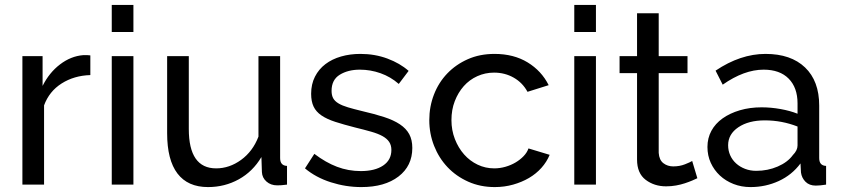

<svg xmlns="http://www.w3.org/2000/svg" viewBox="-20 -750 3418 780"><path d="M347 -445Q281 -443 230.5 -411Q180 -379 159 -322V0H71V-522H153V-401Q180 -455 224 -488.5Q268 -522 318 -526Q328 -526 335 -526Q342 -526 347 -525Z M434 0V-522H522V0ZM434 -620V-730H522V-620Z M825 10Q743 10 701 -45Q659 -100 659 -209V-522H747V-226Q747 -66 858 -66Q912 -66 959.5 -100.5Q1007 -135 1030 -195V-522H1118V-108Q1118 -77 1146 -76V0Q1131 2 1122.5 2.5Q1114 3 1106 3Q1080 3 1062.5 -12.5Q1045 -28 1044 -51L1042 -112Q1007 -53 950 -21.5Q893 10 825 10Z M1448 10Q1385 10 1324 -9.5Q1263 -29 1219 -66L1257 -125Q1303 -90 1349 -72.5Q1395 -55 1446 -55Q1503 -55 1536.5 -77.5Q1570 -100 1570 -141Q1570 -160 1561 -173.5Q1552 -187 1534 -197Q1516 -207 1488 -215Q1460 -223 1423 -232Q1376 -244 1342 -255Q1308 -266 1286 -281Q1264 -296 1254 -317Q1244 -338 1244 -369Q1244 -408 1259.5 -438.5Q1275 -469 1302 -489.5Q1329 -510 1365.5 -520.5Q1402 -531 1444 -531Q1503 -531 1554 -512Q1605 -493 1640 -462L1600 -409Q1567 -438 1526 -452.5Q1485 -467 1442 -467Q1394 -467 1360.5 -446.5Q1327 -426 1327 -381Q1327 -363 1333.5 -351Q1340 -339 1355 -330Q1370 -321 1393.5 -314Q1417 -307 1450 -299Q1502 -287 1540.5 -274.5Q1579 -262 1604.5 -245Q1630 -228 1642.5 -205Q1655 -182 1655 -149Q1655 -76 1599 -33Q1543 10 1448 10Z M1724 -262Q1724 -317 1743 -366Q1762 -415 1797 -451.5Q1832 -488 1880.5 -509.5Q1929 -531 1989 -531Q2067 -531 2123.5 -496.5Q2180 -462 2209 -404L2123 -377Q2103 -414 2067 -434.5Q2031 -455 1987 -455Q1951 -455 1919 -440.5Q1887 -426 1864 -400Q1841 -374 1827.5 -339Q1814 -304 1814 -262Q1814 -221 1828 -185Q1842 -149 1865.5 -122.5Q1889 -96 1920.5 -81Q1952 -66 1988 -66Q2011 -66 2033.5 -72.5Q2056 -79 2074.5 -90Q2093 -101 2107 -115.5Q2121 -130 2127 -147L2213 -121Q2201 -92 2179.5 -68Q2158 -44 2129 -27Q2100 -10 2064.5 0Q2029 10 1990 10Q1931 10 1882 -12Q1833 -34 1798 -71Q1763 -108 1743.5 -157.5Q1724 -207 1724 -262Z M2313 0V-522H2401V0ZM2313 -620V-730H2401V-620Z M2813 -26Q2805 -22 2792 -16.5Q2779 -11 2762.5 -5.5Q2746 0 2726.5 3.5Q2707 7 2686 7Q2638 7 2603 -19.5Q2568 -46 2568 -102V-453H2497V-522H2568V-696H2656V-522H2773V-453H2656V-129Q2658 -100 2675 -87Q2692 -74 2715 -74Q2741 -74 2762.5 -82.5Q2784 -91 2792 -96Z M3029 10Q2992 10 2960 -2.5Q2928 -15 2904.5 -37Q2881 -59 2867.5 -88.5Q2854 -118 2854 -153Q2854 -189 2870 -218.5Q2886 -248 2915.5 -269Q2945 -290 2985.5 -302Q3026 -314 3074 -314Q3112 -314 3151 -307Q3190 -300 3220 -288V-330Q3220 -394 3184 -430.5Q3148 -467 3082 -467Q3003 -467 2916 -406L2887 -463Q2988 -531 3090 -531Q3193 -531 3250.5 -476Q3308 -421 3308 -321V-108Q3308 -77 3336 -76V0Q3322 2 3313 3Q3304 4 3294 4Q3268 4 3252.5 -11.5Q3237 -27 3234 -49L3232 -86Q3197 -39 3143.5 -14.5Q3090 10 3029 10ZM3052 -56Q3099 -56 3139.5 -73.5Q3180 -91 3201 -120Q3220 -139 3220 -159V-236Q3156 -261 3087 -261Q3021 -261 2979.5 -233Q2938 -205 2938 -160Q2938 -138 2946.5 -119Q2955 -100 2970.5 -86Q2986 -72 3007 -64Q3028 -56 3052 -56Z"/></svg>

Font: PTCRaleway Medium
Style: Regular
Weight: 500
Designer: Matt McInerney, Pablo Impallari, Rodrigo Fuenzalida
Foundry: Matt McInerney, Pablo Impallari, Rodrigo Fuenzalida
Version: Version 3.000g; ttfautohint (v1.5) -l 8 -r 28 -G 28 -x 14 -D